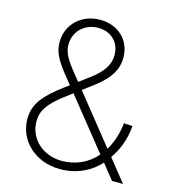

<svg xmlns="http://www.w3.org/2000/svg" viewBox="-111 -826 825 926"><g transform="rotate(15 302.0 -363.0)"><path d="M273.4 9.8C359.9 9.8 429.2 -28.3 470.7 -75.7L531.2 0H585.9L497.1 -110.8C524.4 -149.4 552.2 -205.6 557.6 -281.7L514.6 -283.7C508.8 -230.5 493.2 -183.6 469.7 -144.5L276.4 -386.2L328.6 -425.3C397.9 -477.1 430.2 -526.9 430.2 -588.4C430.2 -673.8 367.2 -736.3 275.9 -736.3C182.6 -736.3 113.3 -670.9 113.3 -582C113.3 -515.6 151.9 -471.7 215.3 -393.6L192.9 -377C102.1 -309.6 59.1 -259.8 59.1 -184.6C59.1 -76.2 148.4 9.8 273.4 9.8ZM104.5 -183.6C104.5 -237.3 131.3 -277.8 209.5 -335.9L242.2 -360.4L443.8 -108.9C400.9 -59.6 341.8 -30.8 271.5 -30.8C176.3 -30.8 104.5 -97.2 104.5 -183.6ZM157.7 -582C157.7 -647.9 209.5 -696.3 276.4 -696.3C340.8 -696.3 385.7 -652.8 385.7 -589.4C385.7 -537.1 354.5 -497.6 300.8 -457.5L249.5 -419.4C190.4 -492.7 157.7 -529.3 157.7 -582Z"/></g></svg>

Font: Raveo ExtraLight
Style: Regular
Weight: 200
Designer: Jakub Foglar, Rasmus Andersson (Inter)
Foundry: Jakubfoglar.com
Version: Version 1.100;Glyphs 3.2.3 (3260)